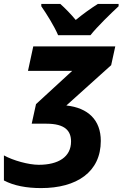

<svg xmlns="http://www.w3.org/2000/svg" viewBox="-22 -951 626 981"><path d="M275 -771H440C475 -815 544 -882 584 -919V-931H478C439 -906 404 -881 365 -849C342 -877 309 -911 286 -931H189V-919C216 -880 255 -818 275 -771ZM188 10C370 10 493 -72 493 -231C493 -338 428 -400 317 -412L546 -618L567 -714H148L121 -589H347L162 -419L140 -319H215C311 -319 341 -282 341 -228C341 -149 276 -109 176 -109C124 -109 45 -131 -2 -157V-29C49 -2 114 10 188 10Z"/></svg>

Font: Noto Sans
Style: Bold Italic
Weight: 700
Italic angle: -12°
Designer: Monotype Design Team
Foundry: Monotype Imaging Inc.
Version: Version 2.013